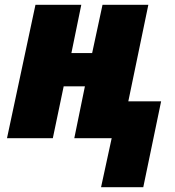

<svg xmlns="http://www.w3.org/2000/svg" viewBox="-20 -573 727 796"><path d="M443 0H288L332 -215H244L199 0H9L127 -553H317L276 -353H362L405 -553H595L512 -153H648L574 203H399Z"/></svg>

Font: Noto Sans Display Black
Style: Italic
Weight: 900
Italic angle: -12°
Designer: Monotype Design team
Foundry: Monotype Imaging Inc.
Version: Version 1.000